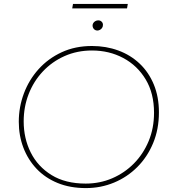

<svg xmlns="http://www.w3.org/2000/svg" viewBox="-20 -948 878 981"><path d="M419 13Q338 13 274.5 -13Q211 -39 167 -85.5Q123 -132 99.5 -193.5Q76 -255 76 -326Q76 -401 102 -470.5Q128 -540 177 -594.5Q226 -649 295 -681Q364 -713 450 -713Q522 -713 584.5 -690Q647 -667 693.5 -623Q740 -579 766 -516Q792 -453 792 -374Q792 -288 762.5 -217Q733 -146 681.5 -94.5Q630 -43 562.5 -15Q495 13 419 13ZM418 -10Q490 -10 553 -37Q616 -64 664 -112.5Q712 -161 739.5 -227Q767 -293 767 -372Q767 -471 724.5 -542Q682 -613 610 -651.5Q538 -690 450 -690Q374 -690 310 -661.5Q246 -633 199 -583Q152 -533 126.5 -467.5Q101 -402 101 -328Q101 -241 137 -169Q173 -97 243.5 -53.5Q314 -10 418 -10ZM478 -792Q467 -792 460 -799.5Q453 -807 453 -818Q453 -824 456.5 -830Q460 -836 467 -840Q474 -844 482 -844Q492 -844 499 -837.5Q506 -831 506 -821Q506 -811 501 -804.5Q496 -798 489.5 -795Q483 -792 478 -792ZM349 -905 353 -928H633L629 -905Z"/></svg>

Font: MuseoModerno Thin
Style: Italic
Weight: 100
Italic angle: -9°
Designer: Pablo Cosgaya, Héctor Gatti, Marcela Romero, and the Authors of The MuseoModerno Project.
Foundry: Omnibus-Type Team
Version: Version 1.003